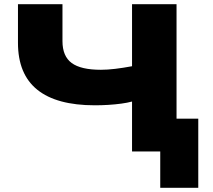

<svg xmlns="http://www.w3.org/2000/svg" viewBox="-20 -725 1019 919"><path d="M747 174V0H612V-239Q590 -233 560.5 -229Q531 -225 498.5 -223Q466 -221 434 -221Q251 -221 158.5 -295.5Q66 -370 66 -520V-705H279V-528Q279 -456 323 -423.5Q367 -391 463 -391Q494 -391 531.5 -395.5Q569 -400 612 -408V-705H825V-157H929V174Z"/></svg>

Font: Nunito Sans 10pt Expanded Black
Style: Regular
Weight: 900
Width: 7
Designer: Vernon Adams
Foundry: Vernon Adams
Version: Version 3.101;gftools[0.9.27]